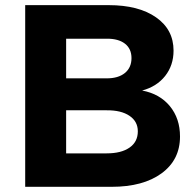

<svg xmlns="http://www.w3.org/2000/svg" viewBox="-20 -720 752 740"><path d="M398.9 -700.2Q514.2 -700.2 581.5 -653.1Q648.9 -606 648.9 -524.9Q648.9 -468.3 616.5 -427.2Q584 -386.2 527.8 -371.1Q595.7 -358.4 634.8 -310.8Q673.8 -263.2 673.8 -193.8Q673.8 -104 602.8 -52Q531.7 0 410.2 0H77.1V-700.2ZM391.1 -418Q436 -418 461.4 -438.7Q486.8 -459.5 486.8 -496.1Q486.8 -532.2 461.4 -551.8Q436 -571.3 391.1 -570.8H234.9V-418ZM391.1 -128.9Q447.3 -128.9 479.2 -151.1Q511.2 -173.3 511.2 -213.9Q511.2 -252 479 -273.7Q446.8 -295.4 391.1 -294.9H234.9V-128.9Z"/></svg>

Font: Montserrat arm SemiBold
Style: Regular
Weight: 600
Designer: Julieta Ulanovsky
Foundry: Julieta Ulanovsky
Version: Version 6.000;PS 006.000;hotconv 1.0.88;makeotf.lib2.5.64775